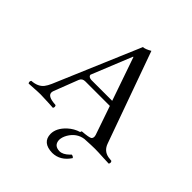

<svg xmlns="http://www.w3.org/2000/svg" viewBox="-229 -808 1158 1158"><g transform="rotate(45 349.5 -229.0)"><path d="M515.6 134.8Q473.1 199.2 405.8 200.2Q318.8 198.2 317.4 126Q317.4 76.7 365.2 32.2Q396.5 3.4 436 -8.3Q437 -14.6 440.4 -18.1Q498.5 -22.5 509.8 -30.8Q521 -41.5 514.6 -62L451.2 -246.1H242.7Q216.8 -246.1 208.5 -226.1Q208 -224.6 207.5 -224.1L147.5 -68.8Q131.8 -27.8 196.3 -20Q205.6 -19 216.3 -18.1Q224.6 -6.3 216.3 4.9Q200.7 4.4 171.9 2.4Q131.3 0 108.4 0Q86.4 0 52.7 2.4Q25.4 4.4 9.3 4.9Q1 -6.8 9.3 -18.1Q62.5 -21.5 87.4 -53.2Q99.6 -69.3 109.4 -91.8L341.3 -638.2Q360.4 -638.7 393.6 -658.2L602.5 -76.2Q618.7 -30.3 664.1 -21.5Q674.3 -19.5 692.4 -18.1Q700.7 -6.3 692.4 4.9Q677.2 4.4 645 2.9Q595.7 0 571.3 0Q545.9 0 483.4 3.4Q426.3 11.7 394.5 65.9Q379.9 91.8 379.4 115.2Q381.3 161.1 429.7 162.1Q458 162.1 488.8 131.8Q492.2 128.4 496.6 124Q509.3 125 515.6 134.8ZM260.7 -277.8H439.5L343.3 -555.2H340.3L235.4 -296.4Q236.3 -280.3 260.7 -277.8Z"/></g></svg>

Font: Linux Libertine Display O
Style: Regular
Weight: 400
Designer: Philipp H. Poll
Foundry: Philipp H. Poll
Version: Version 5.0.9